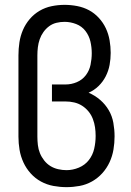

<svg xmlns="http://www.w3.org/2000/svg" viewBox="-20 -763 540 791"><path d="M254 8Q227 8 200 3Q173 -2 149 -15Q125 -28 106.5 -48.5Q88 -69 76.5 -94Q65 -119 60.5 -146Q56 -173 56 -200V-535Q56 -562 60 -588.5Q64 -615 74.5 -639.5Q85 -664 102.5 -684.5Q120 -705 143 -718.5Q166 -732 192.5 -737.5Q219 -743 246 -743Q272 -743 298 -738Q324 -733 346.5 -721Q369 -709 387 -689.5Q405 -670 416 -646.5Q427 -623 431.5 -597Q436 -571 436 -545Q436 -520 431.5 -495.5Q427 -471 415.5 -448.5Q404 -426 386 -408.5Q368 -391 345 -381Q371 -370 392.5 -351.5Q414 -333 428 -309Q442 -285 447 -257Q452 -229 452 -201Q452 -174 447.5 -147Q443 -120 431.5 -95Q420 -70 401.5 -49.5Q383 -29 359 -15.5Q335 -2 308 3Q281 8 254 8ZM254 -62Q280 -62 305 -72.5Q330 -83 346 -103.5Q362 -124 368 -150Q374 -176 374 -203Q374 -221 371.5 -238.5Q369 -256 362.5 -273Q356 -290 344.5 -304Q333 -318 318 -327.5Q303 -337 285.5 -341Q268 -345 250 -345H194V-415H250Q274 -415 296.5 -424.5Q319 -434 333.5 -453Q348 -472 353 -496Q358 -520 358 -544Q358 -568 352.5 -592Q347 -616 332 -635.5Q317 -655 293.5 -664Q270 -673 246 -673Q229 -673 212.5 -669Q196 -665 182.5 -655Q169 -645 159 -631Q149 -617 143.5 -601Q138 -585 136 -568.5Q134 -552 134 -535V-200Q134 -183 136 -165.5Q138 -148 144.5 -132Q151 -116 162 -102Q173 -88 187.5 -79Q202 -70 219.5 -66Q237 -62 254 -62Z"/></svg>

Font: Iosevka MaddieWtf
Style: Regular
Weight: 400
Monospace: yes
Designer: Belleve Invis
Foundry: Belleve Invis
Version: Version 31.3.0; ttfautohint (v1.8.3)